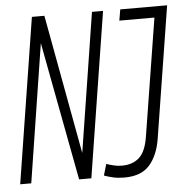

<svg xmlns="http://www.w3.org/2000/svg" viewBox="-51 -751 791 812"><g transform="rotate(-5 344.0 -345.5)"><path d="M3 0 114 -701H167L276 -109L369 -700H416L305 1H253L142 -587L50 0ZM359 -6 373 -54Q388 -49 404.5 -45Q421 -41 439 -41Q484 -41 512 -66Q540 -91 550 -153L630 -653H481L489 -700H688L599 -141Q588 -72 552.5 -31Q517 10 445 10Q419 10 398.5 5.5Q378 1 359 -6Z"/></g></svg>

Font: Georama Condensed Light
Style: Italic
Weight: 300
Width: 3
Italic angle: -9°
Designer: Jean-Baptiste Levee
Foundry: Production Type
Version: Version 1.000